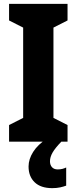

<svg xmlns="http://www.w3.org/2000/svg" viewBox="-20 -734 397 995"><path d="M330 0H27V-86L100 -123V-591L27 -628V-714H330V-628L257 -591V-123L330 -86ZM239 102Q239 121 249.5 132.5Q260 144 279 144Q293 144 304 141Q315 138 323 134V228Q310 233 292 237Q274 241 251 241Q191 241 159.5 210.5Q128 180 128 129Q128 91 152 53Q176 15 224 -16L298 0Q266 33 252.5 56.5Q239 80 239 102Z"/></svg>

Font: Noto Sans Tamil Condensed ExtraBold
Style: Regular
Weight: 800
Width: 3
Designer: Jelle Bosma - Monotype Design Team
Foundry: Monotype Imaging Inc.
Version: Version 2.004; ttfautohint (v1.8.4.7-5d5b)